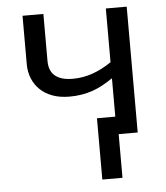

<svg xmlns="http://www.w3.org/2000/svg" viewBox="-52 -582 704 815"><g transform="rotate(-5 300.0 -175.0)"><path d="M429.2 -238.8Q407.7 -224.1 386.5 -212.4Q365.2 -200.7 342.8 -192.9Q320.3 -185.1 295.7 -180.9Q271 -176.8 243.2 -176.8Q203.1 -176.8 171.6 -188.2Q140.1 -199.7 118.7 -220.2Q97.2 -240.7 85.7 -268.8Q74.2 -296.9 74.2 -330.1V-536.1H163.1V-335.9Q163.1 -293 188.7 -272Q214.4 -251 263.2 -251Q306.6 -251 347.4 -265.1Q388.2 -279.3 429.2 -307.1V-536.1H518.1V0H437V186H351.1V-75.2H429.2Z"/></g></svg>

Font: Noto Mono
Style: Regular
Weight: 400
Designer: Monotype Design Team
Foundry: Monotype Imaging Inc.
Version: Version 1.00